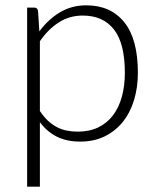

<svg xmlns="http://www.w3.org/2000/svg" viewBox="-20 -526 591 722"><path d="M130 -108.5Q144.5 -87 160.2 -72.2Q176 -57.5 193.5 -48.2Q211 -39 230.8 -35Q250.5 -31 272.5 -31Q316.5 -31 349.5 -47Q382.5 -63 404.8 -92.2Q427 -121.5 438.2 -162.2Q449.5 -203 449.5 -252Q449.5 -363 408.5 -415.2Q367.5 -467.5 291 -467.5Q241.5 -467.5 201.5 -442Q161.5 -416.5 130 -371ZM128 -408Q161 -453 205.2 -479.5Q249.5 -506 304.5 -506Q396 -506 447.2 -442.5Q498.5 -379 498.5 -252Q498.5 -197.5 484.2 -150.2Q470 -103 442.2 -68.2Q414.5 -33.5 374.2 -13.5Q334 6.5 281.5 6.5Q231 6.5 194 -12Q157 -30.5 130 -66.5V176H82V-497.5H108.5Q121 -497.5 123 -485Z"/></svg>

Font: Lato 2
Style: Regular
Weight: 300
Designer: Lukasz Dziedzic with Adam Twardoch and Botio Nikoltchev
Foundry: tyPoland Lukasz Dziedzic
Version: Version 2.015; 2015-08-06; http://www.latofonts.com/